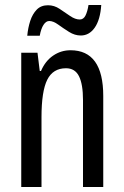

<svg xmlns="http://www.w3.org/2000/svg" viewBox="-20 -814 496 768"><path d="M262 -613Q393 -613 393 -430V-66H312V-414Q312 -477 296 -509Q280 -541 244 -541Q192 -541 169 -495Q146 -449 146 -345V-66H65V-603H130L139 -530H144Q161 -570 192.5 -591.5Q224 -613 262 -613ZM89 -671Q92 -703 101 -730.5Q110 -758 127 -775.5Q144 -793 172 -793Q197 -793 218.5 -778.5Q240 -764 260.5 -750Q281 -736 299 -736Q314 -736 322 -752Q330 -768 334 -794H385Q381 -735 359 -703.5Q337 -672 303 -672Q279 -672 256 -686.5Q233 -701 213 -715.5Q193 -730 177 -730Q164 -730 154 -714.5Q144 -699 139 -671Z"/></svg>

Font: Noto Sans Malayalam UI ExtraCondensed
Style: Regular
Weight: 400
Width: 2
Designer: Jelle Bosma - Monotype Design Team
Foundry: Monotype Imaging Inc.
Version: Version 2.104; ttfautohint (v1.8.4.7-5d5b)